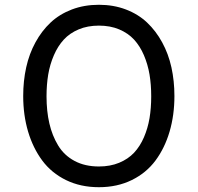

<svg xmlns="http://www.w3.org/2000/svg" viewBox="-20 -761 819 796"><path d="M390.1 15.1Q314 15.1 253.7 -14.4Q193.4 -43.9 155 -95.7Q116.7 -147.5 96.4 -215.6Q76.2 -283.7 76.2 -362.8Q76.2 -425.3 88.6 -481.7Q101.1 -538.1 127 -585.4Q152.8 -632.8 189.7 -667.5Q226.6 -702.1 277.8 -721.7Q329.1 -741.2 390.1 -741.2Q450.7 -741.2 502 -721.7Q553.2 -702.1 589.8 -667.5Q626.5 -632.8 652.3 -585.4Q678.2 -538.1 690.7 -481.7Q703.1 -425.3 703.1 -362.8Q703.1 -283.7 683.1 -215.6Q663.1 -147.5 624.8 -95.7Q586.4 -43.9 526.1 -14.4Q465.8 15.1 390.1 15.1ZM390.1 -70.8Q437 -70.8 474.1 -86.2Q511.2 -101.6 535.9 -127.9Q560.5 -154.3 576.7 -191.7Q592.8 -229 599.9 -271Q606.9 -313 606.9 -361.8Q606.9 -410.2 599.9 -452.1Q592.8 -494.1 576.7 -532Q560.5 -569.8 535.9 -596.7Q511.2 -623.5 474.1 -639.2Q437 -654.8 390.1 -654.8Q343.3 -654.8 306.2 -639.2Q269 -623.5 244.4 -596.7Q219.7 -569.8 203.4 -532Q187 -494.1 179.9 -452.1Q172.9 -410.2 172.9 -361.8Q172.9 -300.3 184.6 -249.5Q196.3 -198.7 221.2 -157.7Q246.1 -116.7 289.1 -93.8Q332 -70.8 390.1 -70.8Z"/></svg>

Font: Stilu
Style: Regular
Weight: 400
Designer: Genilson Lima Santos
Foundry: Genilson Lima Santos
Version: Version 1.200;PS 001.200;hotconv 1.0.88;makeotf.lib2.5.64775